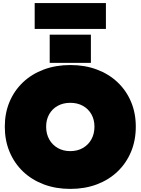

<svg xmlns="http://www.w3.org/2000/svg" viewBox="-20 -1206 908 1240"><path d="M434 14Q340.5 14 262.8 -15.2Q185 -44.5 128.8 -98.2Q72.5 -152 41.8 -225.5Q11 -299 11 -388Q11 -476 41.8 -548.8Q72.5 -621.5 128.8 -674.8Q185 -728 262.8 -757Q340.5 -786 434.5 -786Q528 -786 605.5 -757Q683 -728 739.2 -674.8Q795.5 -621.5 826.2 -548.8Q857 -476 857 -388Q857 -299 826.2 -225.5Q795.5 -152 739.2 -98.2Q683 -44.5 605.5 -15.2Q528 14 434 14ZM434 -230Q480 -230 515.2 -250.2Q550.5 -270.5 570.2 -306Q590 -341.5 590 -388Q590 -433.5 570.2 -468.2Q550.5 -503 515.2 -522.5Q480 -542 434 -542Q388 -542 352.8 -522.5Q317.5 -503 297.8 -468.2Q278 -433.5 278 -388Q278 -341.5 297.8 -306Q317.5 -270.5 352.8 -250.2Q388 -230 434 -230ZM301 -982H567V-800H301ZM664 -1186V-1019H204V-1186Z"/></svg>

Font: Hepta Slab ExtraLight Black
Style: Regular
Weight: 900
Version: Version 1.102